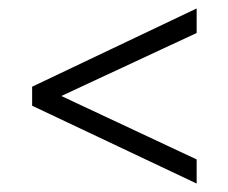

<svg xmlns="http://www.w3.org/2000/svg" viewBox="-20 -433 540 454"><path d="M445 1 56 -183V-228L445 -413V-355L125 -206L445 -56Z"/></svg>

Font: Junicode
Style: Regular
Weight: 400
Designer: Peter S. Baker
Version: Version 2.100; ttfautohint (v1.8.4)